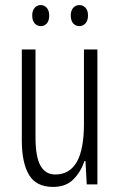

<svg xmlns="http://www.w3.org/2000/svg" viewBox="-20 -727 472 757"><path d="M364 -532V0H322L317 -92H313Q299 -50 269.5 -20Q240 10 189 10Q123 10 94.5 -37.5Q66 -85 66 -173V-532H120V-185Q120 -109 139.5 -74Q159 -39 198 -39Q254 -39 282.5 -88Q311 -137 311 -240V-532ZM107 -666Q107 -685 116.5 -696Q126 -707 141 -707Q155 -707 164.5 -696Q174 -685 174 -666Q174 -645 164.5 -634.5Q155 -624 141 -624Q126 -624 116.5 -635Q107 -646 107 -666ZM259 -666Q259 -685 268.5 -696Q278 -707 293 -707Q307 -707 317 -696.5Q327 -686 327 -666Q327 -646 317 -635Q307 -624 293 -624Q278 -624 268.5 -635Q259 -646 259 -666Z"/></svg>

Font: Noto Sans Malayalam ExtraCondensed Light
Style: Regular
Weight: 300
Width: 2
Designer: Jelle Bosma - Monotype Design Team
Foundry: Monotype Imaging Inc.
Version: Version 2.104; ttfautohint (v1.8.4.7-5d5b)